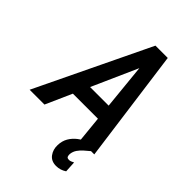

<svg xmlns="http://www.w3.org/2000/svg" viewBox="-302 -819 1136 1136"><g transform="rotate(45 265.5 -251.5)"><path d="M356.9 -607.4 86.4 0H-37.6L304.2 -710.9H382.3ZM385.7 0 324.2 -618.7 333 -710.9H407.2L503.4 0ZM434.1 -264.2 416 -164.6H94.2L111.8 -264.2ZM423.3 -28.8 475.6 0.5Q460 13.7 443.1 28.1Q426.3 42.5 414.1 60.3Q401.9 78.1 399.4 99.6Q398.4 110.4 401.6 119.4Q404.8 128.4 417.5 128.9Q426.3 129.9 435.5 126.2Q444.8 122.6 452.6 118.2L456.5 188.5Q441.9 198.2 425.8 203.4Q409.7 208.5 391.6 208.5Q351.1 208.5 330.3 180.4Q309.6 152.3 311 114.3Q312 79.1 327.6 52.2Q343.3 25.4 368.9 5.6Q394.5 -14.2 423.3 -28.8Z"/></g></svg>

Font: Roboto Condensed Medium
Style: Italic
Weight: 500
Italic angle: -12°
Designer: Christian Robertson
Foundry: Google
Version: Version 3.0; 2020